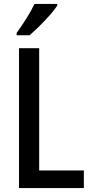

<svg xmlns="http://www.w3.org/2000/svg" viewBox="-20 -960 467 980"><path d="M77 0V-714H180V-90H408V0ZM272 -931Q259 -911 234 -882.5Q209 -854 181 -826.5Q153 -799 131 -780H65V-792Q91 -828 115.5 -867Q140 -906 156 -940H272Z"/></svg>

Font: Noto Sans Lao Condensed Medium
Style: Regular
Weight: 500
Width: 3
Designer: Monotype Design Team
Foundry: Monotype Imaging Inc.
Version: Version 2.003; ttfautohint (v1.8.4.7-5d5b)